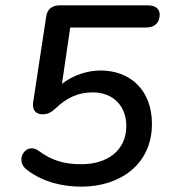

<svg xmlns="http://www.w3.org/2000/svg" viewBox="-20 -690 640 719"><path d="M285 9C428 9 549 -73 549 -226C549 -355 465 -426 357 -426C306 -426 253 -408 212 -376L243 -587H528C559 -587 578 -605 578 -635C578 -658 561 -670 533 -670H204C175 -670 157 -656 153 -628L104 -306C100 -276 116 -262 140 -262C159 -262 173 -270 187 -283C229 -324 273 -344 327 -344C404 -344 453 -293 453 -218C453 -125 380 -75 285 -75C225 -75 177 -86 122 -127C76 -158 33 -88 81 -54C143 -6 219 9 285 9Z"/></svg>

Font: SN Pro Medium
Style: Italic
Weight: 400
Italic angle: -9°
Designer: Tobias Whetton
Foundry: Supernotes
Version: Version 1.001;Glyphs 3.2 (3249)